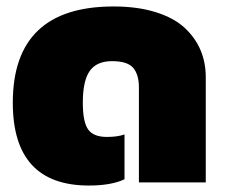

<svg xmlns="http://www.w3.org/2000/svg" viewBox="-20 -570 703 600"><path d="M257.8 9.8Q20 9.8 20 -249Q20 -549.8 335 -549.8Q409.7 -549.8 466.6 -532Q523.4 -514.2 556.9 -483.2Q590.3 -452.1 606.7 -413.3Q623 -374.5 623 -329.1V0H414.1V-296.9Q414.1 -336.9 396.2 -357.9Q378.4 -378.9 330.1 -378.9Q282.2 -378.9 260.5 -348.4Q238.8 -317.9 238.8 -249Q238.8 -189 255.4 -165.5Q272 -142.1 314 -142.1Q347.7 -142.1 369.1 -149.9V-9.8Q327.6 9.8 257.8 9.8Z"/></svg>

Font: Kanit ExtraBold
Style: Regular
Weight: 800
Designer: Katatrad Team
Foundry: CadsonDemak
Version: Version 1.000;PS 001.000;hotconv 1.0.88;makeotf.lib2.5.64775